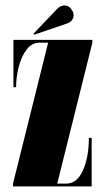

<svg xmlns="http://www.w3.org/2000/svg" viewBox="-20 -666 383 686"><path d="M26.5 0V-10L152 -513.5H121Q93.5 -513.5 74.8 -488.5Q56 -463.5 46.8 -426.8Q37.5 -390 37.5 -354.5H28V-523.5H310V-513.5L184.5 -10H216.5Q255 -10 276.2 -57Q297.5 -104 297.5 -173.5H307.5V0ZM102 -542 99.5 -545.5 184 -634Q196.5 -646.5 210.5 -646.5Q228 -646.5 238.5 -627.5Q243 -620 243 -611.5Q243 -602.5 237 -594Q231 -585.5 216.5 -581Z"/></svg>

Font: Imbue 100pt Black
Style: Regular
Weight: 900
Designer: Tyler Finck
Foundry: Etcetera Type Company
Version: Version 1.102; ttfautohint (v1.8.3)